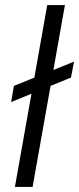

<svg xmlns="http://www.w3.org/2000/svg" viewBox="-20 -740 313 760"><path d="M24 -336 35 -400 273 -496 261 -433ZM39 0 167 -720H237L109 0Z"/></svg>

Font: DM Sans 17pt Light
Style: Italic
Weight: 300
Italic angle: -10°
Version: Version 4.004;gftools[0.9.30]